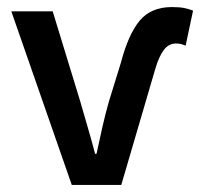

<svg xmlns="http://www.w3.org/2000/svg" viewBox="-20 -523 566 543"><path d="M183 0 12 -491H129L207 -236Q217 -201 228 -163.5Q239 -126 249 -88H253Q261 -126 269.5 -163.5Q278 -201 288 -236L322 -346Q343 -426 375 -464.5Q407 -503 466 -503Q487 -503 500 -500.5Q513 -498 526 -493L505 -394Q500 -396 493.5 -398Q487 -400 478 -400Q457 -400 443.5 -382Q430 -364 420 -331L323 0Z"/></svg>

Font: Source Sans 3 SemiBold
Style: Regular
Weight: 600
Designer: Paul D. Hunt
Foundry: Adobe
Version: Version 3.046;hotconv 1.0.118;makeotfexe 2.5.65603